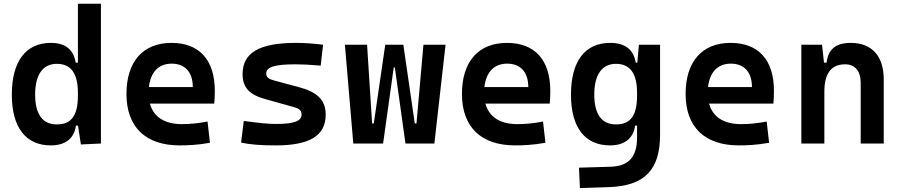

<svg xmlns="http://www.w3.org/2000/svg" viewBox="-20 -752 4728 1006"><path d="M246.6 9.8C321.8 9.8 369.1 -26.4 377.9 -93.8H388.7L403.8 4.9L508.8 0V-732.4H388.2V-423.8H376.5C366.2 -491.2 323.2 -527.3 247.1 -527.3C115.2 -527.3 42 -431.2 42 -256.3C42 -83.5 115.2 9.8 246.6 9.8ZM388.2 -251.5C388.2 -148.4 355.5 -100.1 277.8 -100.1C203.1 -100.1 164.1 -153.3 164.1 -256.3C164.1 -360.4 204.1 -417.5 277.8 -417.5C351.1 -417.5 388.2 -368.2 388.2 -265.6Z M921.4 9.8C962.4 9.8 1015.6 7.8 1080.1 -3.9L1067.4 -115.2C1022 -106.4 978.5 -101.6 933.1 -101.6C843.3 -101.6 784.7 -138.7 765.6 -209H1102.5C1104.5 -230 1105.5 -251.5 1105.5 -275.9C1105.5 -439.5 1022.9 -527.3 878.4 -527.3C728.5 -527.3 642.6 -428.7 642.6 -259.8C642.6 -85.9 743.2 9.8 921.4 9.8ZM760.3 -295.9C769 -374.5 811.5 -418.5 879.4 -418.5C948.7 -418.5 990.2 -375 990.2 -295.9Z M1424.8 9.8C1604 9.8 1686.5 -41.5 1686.5 -151.9C1686.5 -229 1640.6 -271 1543.9 -295.9L1418.9 -329.6C1388.7 -337.4 1375 -345.7 1375 -367.7C1375 -400.9 1420.4 -415 1528.3 -415C1562 -415 1603.5 -413.1 1660.2 -408.2L1672.9 -517.6C1622.6 -523.9 1577.6 -527.3 1531.2 -527.3C1339.4 -527.3 1251 -476.1 1251 -363.8C1251 -290.5 1290 -254.4 1372.6 -231.9L1521.5 -190.4C1547.9 -183.1 1560.1 -173.3 1560.1 -151.4C1560.1 -117.2 1519.5 -102.5 1424.8 -102.5C1387.2 -102.5 1333.5 -107.9 1257.3 -118.2L1243.2 -4.9C1289.1 5.4 1346.2 9.8 1424.8 9.8Z M2104.5 0H2255.9L2314.5 -517.6H2198.7L2162.1 -105H2153.3L2093.3 -517.6H1998.5L1938.5 -105H1929.7L1903.3 -517.6H1787.1L1831.1 0H1987.3L2043 -398.4H2048.8Z M2679.2 9.8C2720.2 9.8 2773.4 7.8 2837.9 -3.9L2825.2 -115.2C2779.8 -106.4 2736.3 -101.6 2690.9 -101.6C2601.1 -101.6 2542.5 -138.7 2523.4 -209H2860.4C2862.3 -230 2863.3 -251.5 2863.3 -275.9C2863.3 -439.5 2780.8 -527.3 2636.2 -527.3C2486.3 -527.3 2400.4 -428.7 2400.4 -259.8C2400.4 -85.9 2501 9.8 2679.2 9.8ZM2518.1 -295.9C2526.9 -374.5 2569.3 -418.5 2637.2 -418.5C2706.5 -418.5 2748 -375 2748 -295.9Z M3018.6 233.4 3169.9 228.5C3356.9 222.2 3438.5 138.7 3438.5 -45.9V-517.6H3327.6L3319.3 -423.8H3311C3300.3 -491.2 3255.9 -527.3 3176.8 -527.3C3044.9 -527.3 2971.7 -431.2 2971.7 -256.3C2971.7 -83.5 3044.9 9.8 3176.3 9.8C3251.5 9.8 3298.8 -26.4 3307.6 -93.8H3317.9V-30.3C3317.4 68.4 3275.9 118.7 3179.7 121.6L3013.7 126.5ZM3317.9 -265.6V-251.5C3317.9 -148.4 3285.2 -100.1 3207.5 -100.1C3132.8 -100.1 3093.8 -153.3 3093.8 -256.3C3093.8 -360.4 3133.8 -417.5 3207.5 -417.5C3280.8 -417.5 3317.9 -368.2 3317.9 -265.6Z M3851.1 9.8C3892.1 9.8 3945.3 7.8 4009.8 -3.9L3997.1 -115.2C3951.7 -106.4 3908.2 -101.6 3862.8 -101.6C3772.9 -101.6 3714.4 -138.7 3695.3 -209H4032.2C4034.2 -230 4035.2 -251.5 4035.2 -275.9C4035.2 -439.5 3952.6 -527.3 3808.1 -527.3C3658.2 -527.3 3572.3 -428.7 3572.3 -259.8C3572.3 -85.9 3672.9 9.8 3851.1 9.8ZM3689.9 -295.9C3698.7 -374.5 3741.2 -418.5 3809.1 -418.5C3878.4 -418.5 3919.9 -375 3919.9 -295.9Z M4489.7 0H4610.4V-336.9C4610.4 -458 4547.9 -527.3 4438.5 -527.3C4357.4 -527.3 4319.3 -493.2 4311 -423.8H4297.4L4287.1 -517.6H4178.7V0H4299.3V-271.5C4299.3 -367.7 4335.9 -415 4408.2 -415C4460 -415 4489.7 -379.9 4489.7 -317.4Z"/></svg>

Font: Cascadia Mono SemiBold
Style: Regular
Weight: 600
Monospace: yes
Designer: Aaron Bell
Foundry: Saja Typeworks
Version: Version 2404.023